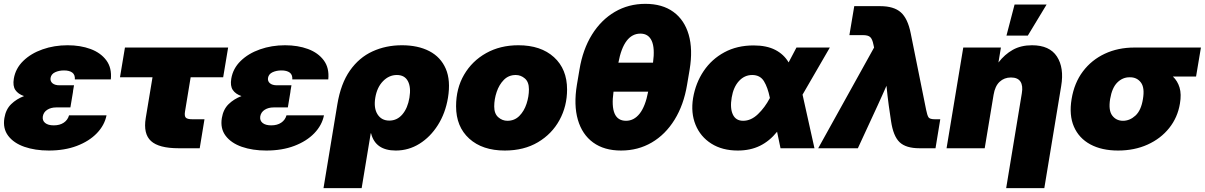

<svg xmlns="http://www.w3.org/2000/svg" viewBox="-22 -759 6168 983"><path d="M228 11.7Q157.7 11.7 103 -7.3Q48.3 -26.4 20 -63.7Q-8.3 -101.1 0.5 -154.8Q7.8 -199.2 35.2 -225.8Q62.5 -252.4 101.1 -267.1Q70.8 -277.3 56.6 -298.3Q42.5 -319.3 48.8 -356.4Q57.6 -408.7 96.9 -447Q136.2 -485.4 195.8 -506.3Q255.4 -527.3 324.2 -527.3Q389.6 -527.3 441.7 -508.1Q493.7 -488.8 522.5 -450Q551.3 -411.1 545.4 -352.5H361.3Q362.8 -376.5 347.9 -387.5Q333 -398.4 305.7 -398.4Q280.3 -398.4 260.3 -389.2Q240.2 -379.9 236.8 -359.9Q234.4 -343.3 246.6 -332.8Q258.8 -322.3 283.2 -322.3H356.9L351.6 -291H352.1L338.4 -209H265.6Q238.8 -209 220 -197Q201.2 -185.1 197.3 -163.6Q193.8 -142.1 209 -129.6Q224.1 -117.2 253.4 -117.2Q284.2 -117.2 304.4 -130.9Q324.7 -144.5 331.5 -168.5H523.4Q513.2 -117.7 473.9 -76.9Q434.6 -36.1 371.8 -12.2Q309.1 11.7 228 11.7Z M893.1 0Q791.5 0 751.2 -36.9Q710.9 -73.7 724.1 -154.3L758.8 -363.3H592.3L617.7 -515.6H1146L1120.6 -363.3H954.1L925.3 -188.5Q921.4 -165.5 929 -157Q936.5 -148.4 963.4 -148.4H1024.9L1000.5 0Z M1341.3 11.7Q1271 11.7 1216.3 -7.3Q1161.6 -26.4 1133.3 -63.7Q1105 -101.1 1113.8 -154.8Q1121.1 -199.2 1148.4 -225.8Q1175.8 -252.4 1214.4 -267.1Q1184.1 -277.3 1169.9 -298.3Q1155.8 -319.3 1162.1 -356.4Q1170.9 -408.7 1210.2 -447Q1249.5 -485.4 1309.1 -506.3Q1368.7 -527.3 1437.5 -527.3Q1502.9 -527.3 1554.9 -508.1Q1606.9 -488.8 1635.7 -450Q1664.6 -411.1 1658.7 -352.5H1474.6Q1476.1 -376.5 1461.2 -387.5Q1446.3 -398.4 1418.9 -398.4Q1393.6 -398.4 1373.5 -389.2Q1353.5 -379.9 1350.1 -359.9Q1347.7 -343.3 1359.9 -332.8Q1372.1 -322.3 1396.5 -322.3H1470.2L1464.8 -291H1465.3L1451.7 -209H1378.9Q1352.1 -209 1333.3 -197Q1314.5 -185.1 1310.5 -163.6Q1307.1 -142.1 1322.3 -129.6Q1337.4 -117.2 1366.7 -117.2Q1397.5 -117.2 1417.7 -130.9Q1438 -144.5 1444.8 -168.5H1636.7Q1626.5 -117.7 1587.2 -76.9Q1547.9 -36.1 1485.1 -12.2Q1422.4 11.7 1341.3 11.7Z M1634.3 204.1 1705.1 -224.6Q1722.7 -331.1 1769.5 -397.7Q1816.4 -464.4 1885 -495.8Q1953.6 -527.3 2035.6 -527.3Q2118.2 -527.3 2176.3 -497.1Q2234.4 -466.8 2260.3 -407Q2286.1 -347.2 2271.5 -258.3Q2258.3 -179.2 2219.7 -118.4Q2181.2 -57.6 2125.5 -22.9Q2069.8 11.7 2004.4 11.7Q1899.9 11.7 1877.9 -76.2H1876L1829.6 204.1ZM1971.2 -141.6Q2011.2 -141.6 2038.3 -173.6Q2065.4 -205.6 2074.2 -258.8Q2083 -312 2066.4 -343.5Q2049.8 -375 2009.8 -375Q1969.7 -375 1939 -343.5Q1908.2 -312 1899.4 -258.8Q1890.6 -205.6 1910.9 -173.6Q1931.2 -141.6 1971.2 -141.6Z M2562.5 11.7Q2447.8 11.7 2380.4 -49.3Q2313 -110.4 2313 -214.8Q2313 -306.2 2354 -376.5Q2395 -446.8 2467 -487.1Q2539.1 -527.3 2631.8 -527.3Q2747.1 -527.3 2814.2 -466.3Q2881.3 -405.3 2881.3 -300.8Q2881.3 -215.3 2842.5 -144.3Q2803.7 -73.2 2732.2 -30.8Q2660.6 11.7 2562.5 11.7ZM2575.7 -140.6Q2612.3 -140.6 2637 -165.5Q2661.6 -190.4 2673.8 -227.8Q2686 -265.1 2686 -301.8Q2686 -339.4 2665.3 -357.2Q2644.5 -375 2618.7 -375Q2582 -375 2557.6 -350.1Q2533.2 -325.2 2520.8 -288.1Q2508.3 -251 2508.3 -213.9Q2508.3 -176.8 2529.1 -158.7Q2549.8 -140.6 2575.7 -140.6Z M3157.7 11.7Q3071.3 11.7 3014.9 -29.3Q2958.5 -70.3 2936.5 -146Q2914.6 -221.7 2931.6 -324.7L2944.8 -402.8Q2961.9 -506.3 3008.8 -581.8Q3055.7 -657.2 3125.7 -698.2Q3195.8 -739.3 3282.2 -739.3Q3369.1 -739.3 3425.5 -698.2Q3481.9 -657.2 3503.9 -581.8Q3525.9 -506.3 3508.8 -402.8L3495.6 -324.7Q3478.5 -221.7 3431.6 -146Q3384.8 -70.3 3314.7 -29.3Q3244.6 11.7 3157.7 11.7ZM3183.1 -140.6Q3224.1 -140.6 3253.2 -177.7Q3282.2 -214.8 3296.4 -289.6H3119.1Q3098.1 -140.6 3183.1 -140.6ZM3144 -438H3321.3Q3331.5 -512.7 3314.7 -549.8Q3297.9 -586.9 3256.8 -586.9Q3171.9 -586.9 3144 -438Z M3755.4 11.7Q3675.8 11.7 3619.9 -23.7Q3564 -59.1 3539.1 -120.1Q3514.2 -181.2 3526.4 -256.8Q3539.6 -334.5 3580.6 -395.3Q3621.6 -456.1 3686.5 -491.2Q3751.5 -526.4 3836.4 -526.4Q3902.8 -526.4 3947 -503.7Q3991.2 -481 4015.6 -439.5L4055.7 -515.6H4226.6L4086.9 -274.4L4147.9 0H3974.1L3956.5 -84.5Q3918 -36.6 3868.7 -12.5Q3819.3 11.7 3755.4 11.7ZM3919.9 -257.3 3919.4 -258.8Q3908.7 -311.5 3889.2 -343.3Q3869.6 -375 3829.1 -375Q3789.6 -375 3761.2 -344Q3732.9 -313 3724.1 -259.8Q3714.8 -205.1 3730 -172.9Q3745.1 -140.6 3782.7 -140.6Q3823.2 -140.6 3858.6 -174.6Q3894 -208.5 3918.9 -255.9Z M4167 0 4453.1 -515.6 4449.7 -531.2Q4444.3 -558.6 4433.6 -568.8Q4422.9 -579.1 4397 -579.1H4326.7L4351.6 -727.5H4484.4Q4554.2 -727.5 4589.8 -696Q4625.5 -664.6 4640.6 -588.9L4719.7 -196.3Q4725.1 -169.4 4731.4 -158.9Q4737.8 -148.4 4764.6 -148.4H4792L4767.6 0H4685.5Q4616.2 0 4583.7 -31Q4551.3 -62 4540 -138.7L4528.3 -218.8Q4524.9 -243.7 4522 -269Q4519 -294.4 4516.6 -319.8Q4505.4 -294.4 4494.1 -269.3Q4482.9 -244.1 4471.2 -218.8L4370.1 0Z M5064.9 -273.4 5019.5 0H4824.2L4909.7 -515.6H5102.5L5089.8 -439Q5121.6 -480.5 5163.3 -503.9Q5205.1 -527.3 5261.7 -527.3Q5351.6 -527.3 5389.2 -469.7Q5426.8 -412.1 5411.1 -318.8L5324.7 204.1H5129.4L5209.5 -281.2Q5216.3 -320.3 5202.4 -341.3Q5188.5 -362.3 5153.8 -362.3Q5119.6 -362.3 5095.9 -340.3Q5072.3 -318.4 5064.9 -273.4ZM5130.9 -576.7 5172.4 -735.8H5336.4L5240.2 -576.7Z M5702.1 11.7Q5618.7 11.7 5560.3 -19.8Q5502 -51.3 5476.3 -110.4Q5450.7 -169.4 5464.4 -252Q5478 -334.5 5522.2 -393.3Q5566.4 -452.1 5634.3 -483.9Q5702.1 -515.6 5785.6 -515.6H6126.5L6101.6 -367.2H5982.9Q6006.8 -344.7 6017.1 -310.8Q6027.3 -276.9 6019 -228.5Q6007.3 -157.7 5964.1 -103.5Q5920.9 -49.3 5853.5 -18.8Q5786.1 11.7 5702.1 11.7ZM5764.2 -363.3H5760.3Q5725.6 -363.3 5698.5 -336.7Q5671.4 -310.1 5661.6 -252Q5652.3 -193.8 5672.6 -167.2Q5692.9 -140.6 5727.5 -140.6Q5762.2 -140.6 5791.3 -167.2Q5820.3 -193.8 5829.6 -252Q5839.4 -310.1 5819.1 -336.7Q5798.8 -363.3 5764.2 -363.3Z"/></svg>

Font: Inter Display Black
Style: Italic
Weight: 900
Italic angle: -9.39999°
Designer: Rasmus Andersson
Foundry: rsms
Version: Version 4.000;git-a52131595